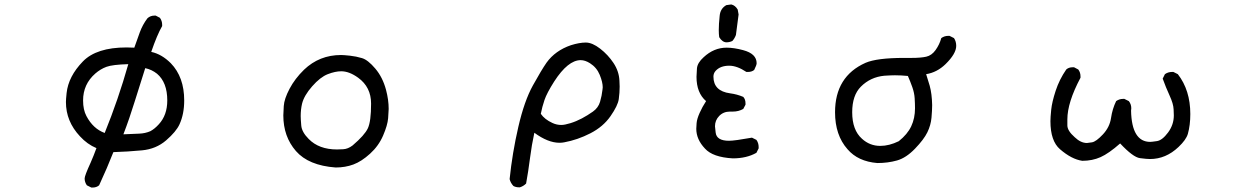

<svg xmlns="http://www.w3.org/2000/svg" viewBox="-20 -711 5540 862"><path d="M396 131H390L370 121Q360 107 360 90Q360 78 387 19Q401 -13 413 -46Q372 -63 339 -99Q276 -166 276 -253Q276 -264 279 -293Q287 -368 352 -435Q413 -498 548 -498L583 -497Q595 -531 607.5 -565.5Q620 -600 642 -629Q655 -641 674 -641H679L698 -631Q708 -617 708 -600V-594Q685 -554 659 -478Q706 -468 747 -427Q807 -365 807 -260Q807 -199 786 -153Q771 -120 726 -81Q681 -42 617.5 -36Q554 -30 489 -28Q462 41 425 121Q413 131 396 131ZM450 -114Q511 -264 556 -423Q485 -421 458 -411Q431 -401 408 -381Q353 -333 353 -260Q353 -218 368 -190Q398 -133 450 -114ZM534 -108Q577 -110 604.5 -111Q632 -112 655 -122Q674 -132 693 -153Q731 -194 731 -260Q731 -341 685 -380Q661 -399 632 -405Q608 -331 585 -256Q562 -181 534 -108Z M1487 41Q1365 32 1308.5 -33Q1252 -98 1252 -193Q1252 -203 1254 -235Q1256 -267 1280 -312.5Q1304 -358 1345 -398Q1414 -464 1511 -464Q1523 -464 1551 -461Q1579 -458 1605.5 -450Q1632 -442 1665 -403Q1698 -364 1713 -308Q1725 -263 1725 -222Q1725 -211 1722.5 -180Q1720 -149 1700 -102.5Q1680 -56 1641.5 -21Q1603 14 1566.5 27.5Q1530 41 1487 41ZM1493 -40Q1499 -40 1520.5 -41Q1542 -42 1563 -58Q1617 -104 1631.5 -135Q1646 -166 1646 -246Q1646 -320 1588 -362Q1548 -391 1512 -391Q1485 -391 1451.5 -378Q1418 -365 1381.5 -323.5Q1345 -282 1336 -245Q1330 -219 1330 -190Q1330 -177 1332.5 -147.5Q1335 -118 1366 -87Q1412 -40 1493 -40Z M2314 130H2310Q2296 130 2285 124Q2272 110 2268 93Q2280 -24 2307 -141Q2334 -258 2372.5 -327.5Q2411 -397 2434 -430Q2473 -484 2543 -508Q2581 -520 2610 -520Q2639 -520 2674.5 -492.5Q2710 -465 2734.5 -428Q2759 -391 2761 -349L2762 -322Q2762 -295 2758 -266Q2754 -237 2721 -189.5Q2688 -142 2630.5 -112.5Q2573 -83 2513 -72Q2503 -70 2492 -70Q2440 -70 2379 -115Q2367 -60 2359.5 -1Q2352 58 2342 113Q2330 125 2314 130ZM2500 -150Q2515 -150 2541 -158Q2567 -166 2592.5 -179.5Q2618 -193 2642 -210Q2666 -227 2674 -254Q2682 -281 2685 -309L2686 -319Q2686 -342 2672.5 -375Q2659 -408 2629 -427Q2607 -441 2587 -441Q2530 -441 2468 -345Q2435 -293 2424.5 -262Q2414 -231 2408 -200Q2425 -175 2460 -159Q2479 -150 2500 -150Z M3270 0Q3180 -5 3145 -44Q3106 -85 3106 -133Q3106 -140 3107.5 -158.5Q3109 -177 3121 -204Q3133 -231 3150 -257Q3107 -294 3107 -366Q3107 -378 3109 -403.5Q3111 -429 3139 -454Q3185 -497 3242 -497Q3275 -497 3316 -486Q3377 -470 3377 -427Q3377 -419 3366 -397Q3355 -388 3338 -388H3331Q3289 -416 3254 -416Q3214 -416 3193 -393Q3183 -382 3183 -367Q3183 -302 3258 -292Q3289 -288 3317 -276Q3327 -265 3327 -247V-241L3317 -222Q3296 -210 3270 -210H3257Q3228 -210 3209 -190.5Q3190 -171 3190 -144Q3190 -138 3193 -116Q3197 -79 3253 -79Q3278 -79 3356 -93L3376 -83Q3386 -69 3386 -51V-45L3376 -25Q3332 0 3270 0ZM3242 -521Q3223 -521 3209 -544Q3207 -557 3207 -576Q3207 -603 3211 -640Q3214 -673 3241 -688L3263 -691Q3281 -687 3292 -668L3296 -646L3284 -554Q3278 -538 3268 -527Q3255 -521 3242 -521Z M3919 21Q3832 14 3785 -41Q3729 -104 3729 -207Q3729 -368 3866 -429Q3917 -451 4039 -451H4073Q4114 -451 4138.5 -456.5Q4163 -462 4180.5 -486.5Q4198 -511 4206 -540Q4220 -550 4237 -550H4243L4263 -540Q4273 -525 4273 -505Q4273 -470 4225 -423Q4187 -386 4138 -378Q4147 -351 4154 -326Q4164 -290 4165 -239Q4165 -216 4162 -182.5Q4159 -149 4143.5 -117Q4128 -85 4088 -43.5Q4048 -2 4007 9.5Q3966 21 3919 21ZM3932 -56Q3972 -56 4015 -77Q4054 -108 4071 -144Q4088 -180 4088 -225Q4088 -245 4086.5 -269.5Q4085 -294 4076 -319.5Q4067 -345 4056 -370Q4026 -373 3998 -373Q3981 -373 3950 -371Q3888 -365 3845 -322Q3806 -283 3806 -207Q3806 -127 3850 -88Q3885 -56 3932 -56Z M4839 11Q4791 4 4739 -41Q4696 -78 4696 -167Q4696 -184 4699.5 -218.5Q4703 -253 4719.5 -303.5Q4736 -354 4767 -399Q4778 -409 4796 -409H4802L4821 -399Q4831 -386 4831 -368V-362Q4772 -251 4772 -175V-148Q4772 -124 4805 -95Q4832 -69 4860 -69Q4864 -69 4882.5 -72Q4901 -75 4931.5 -107.5Q4962 -140 4968 -181Q4974 -222 4991 -257Q5005 -267 5022 -267H5028L5048 -257Q5059 -243 5059 -225L5058 -214Q5061 -74 5144 -74Q5150 -74 5174 -77.5Q5198 -81 5224 -116Q5250 -151 5250 -193Q5250 -196 5249 -220.5Q5248 -245 5231 -282Q5214 -319 5200 -358L5210 -378Q5224 -388 5242 -388H5248L5268 -378Q5324 -306 5324 -199Q5324 -149 5313 -110Q5305 -83 5271 -51Q5214 3 5143 3Q5129 3 5098 -1Q5067 -5 5009 -67Q4958 -22 4921 -5.5Q4884 11 4839 11Z"/></svg>

Font: Xiaolai SC
Style: Regular
Weight: 400
Designer: Nozomi Seto 瀬戸のぞみ
Version: Version 3.11;December 4, 2020;FontCreator 13.0.0.2613 64-bit